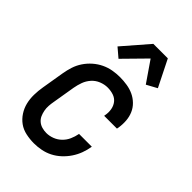

<svg xmlns="http://www.w3.org/2000/svg" viewBox="-227 -854 955 955"><g transform="rotate(45 250.0 -377.0)"><path d="M199 8Q170 8 142 2Q114 -4 92.5 -19.5Q71 -35 56 -58Q41 -81 34.5 -107.5Q28 -134 28.5 -163Q29 -192 34 -221L54 -341Q58 -365 66 -390Q74 -415 89 -437.5Q104 -460 124.5 -478Q145 -496 169 -507.5Q193 -519 218.5 -523.5Q244 -528 269 -528Q294 -528 319 -524Q344 -520 365.5 -510Q387 -500 404.5 -483Q422 -466 431.5 -444Q441 -422 443 -397Q445 -372 441 -346L439 -336H349L350 -342Q354 -363 350.5 -383.5Q347 -404 335 -419.5Q323 -435 303.5 -441.5Q284 -448 262 -448Q240 -448 217.5 -439Q195 -430 179 -412Q163 -394 155 -372Q147 -350 143 -327L123 -207Q120 -191 119 -175Q118 -159 121 -143.5Q124 -128 130 -114.5Q136 -101 147.5 -91Q159 -81 174.5 -76.5Q190 -72 206 -72Q227 -72 248 -80Q269 -88 285.5 -104Q302 -120 311 -140.5Q320 -161 324 -182V-184H414V-182Q410 -157 401 -132.5Q392 -108 377 -85.5Q362 -63 342 -44.5Q322 -26 298.5 -14Q275 -2 249 3Q223 8 199 8ZM199 -587 152 -627 269 -762H371L441 -622L386 -592L311 -701Z"/></g></svg>

Font: Iosevka Medium Oblique
Style: Regular
Weight: 500
Italic angle: -9°
Monospace: yes
Designer: Belleve Invis
Foundry: Belleve Invis
Version: Version 32.5.0; ttfautohint (v1.8.4)